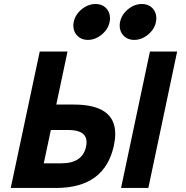

<svg xmlns="http://www.w3.org/2000/svg" viewBox="-20 -931 921 951"><path d="M257.8 0H33.2L176.8 -675.8H314.5L258.8 -413.1H345.7Q550.8 -413.1 550.8 -267.6Q550.8 -241.7 544.4 -211.4Q499.5 0 257.8 0ZM283.7 -122.1Q388.7 -122.1 406.2 -204.6Q408.7 -216.3 408.7 -226.6Q408.7 -287.1 318.8 -287.1H231.9L196.8 -122.1ZM714.8 0H579.6L722.7 -675.8H857.4ZM645 -733.4Q608.4 -733.4 587.4 -759.8Q572.8 -777.8 572.8 -805.2Q572.8 -813.5 574.7 -822.3Q582.5 -859.4 614.3 -885.3Q646 -911.1 682.6 -911.1Q718.8 -911.1 739.7 -885.3Q754.4 -866.7 754.4 -840.8Q754.4 -831.5 752.4 -822.3Q745.1 -785.6 713.1 -759.5Q681.2 -733.4 645 -733.4ZM415.5 -733.4Q378.9 -733.4 357.9 -759.8Q343.3 -777.8 343.3 -805.2Q343.3 -813.5 345.2 -822.3Q353 -859.4 384.8 -885.3Q416.5 -911.1 453.1 -911.1Q489.3 -911.1 510.3 -885.3Q524.9 -866.7 524.9 -840.8Q524.9 -831.5 522.9 -822.3Q515.6 -785.6 483.6 -759.5Q451.7 -733.4 415.5 -733.4Z"/></svg>

Font: Cadman
Style: Bold Italic
Weight: 700
Italic angle: -12°
Designer: Paul James MIller
Foundry: High-Logic / Made with FontCreator
Version: Version 2.114;March 28, 2021;FontCreator 13.0.0.2683 64-bit